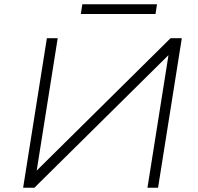

<svg xmlns="http://www.w3.org/2000/svg" viewBox="-20 -885 932 905"><path d="M89 0 201 -705H252L153 -81L784 -705H837L725 0H675L774 -624H773L142 0ZM361 -819 368 -865H720L713 -819Z"/></svg>

Font: Nunito Sans 7pt SemiExpanded ExtraLight
Style: Italic
Weight: 250
Width: 6
Italic angle: -9°
Designer: Vernon Adams
Foundry: Vernon Adams
Version: Version 3.101;gftools[0.9.27]